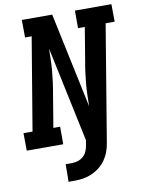

<svg xmlns="http://www.w3.org/2000/svg" viewBox="-106 -805 821 1089"><g transform="rotate(-10 304.5 -260.0)"><path d="M199 215 200 114H235Q251 114 267.5 109.5Q284 105 298 94Q312 83 320 67Q328 51 331 35L337 0L221 -548Q220 -516 219.5 -484.5Q219 -453 216 -421.5Q213 -390 209 -358Q205 -326 199 -294L167 -101H206V0H-4L-5 -101H47L136 -634H98L97 -735H272L388 -187Q389 -219 389.5 -250.5Q390 -282 393 -313.5Q396 -345 400 -377Q404 -409 410 -441L442 -634H403V-735H613L614 -634H562L451 35Q447 60 438.5 84Q430 108 415 130Q400 152 378.5 169Q357 186 333 196.5Q309 207 284 211Q259 215 234 215Z"/></g></svg>

Font: Iosevka Etoile
Style: Bold Italic
Weight: 700
Italic angle: -9°
Designer: Belleve Invis
Foundry: Belleve Invis
Version: Version 28.1.0; ttfautohint (v1.8.4)